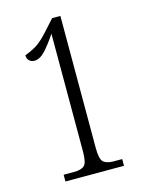

<svg xmlns="http://www.w3.org/2000/svg" viewBox="-110 -786 654 855"><g transform="rotate(-15 217.0 -359.0)"><path d="M84 0V-31H132Q165 -31 179.5 -44Q194 -57 194 -109V-652Q167 -611 141.5 -583Q116 -555 90 -555Q76 -555 66.5 -564Q57 -573 57 -589Q80 -597 106.5 -612Q133 -627 168 -666L215 -718H253V-109Q253 -58 267.5 -44.5Q282 -31 315 -31H354V0Z"/></g></svg>

Font: Noto Serif Tamil ExtraCondensed Light
Style: Regular
Weight: 300
Width: 2
Designer: Indian Type Foundry, Tom Grace, and the Monotype Design Team
Foundry: Monotype Imaging Inc.
Version: Version 2.004; ttfautohint (v1.8.4.7-5d5b)